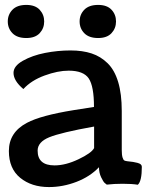

<svg xmlns="http://www.w3.org/2000/svg" viewBox="-20 -737 605 770"><path d="M85.4 -717.3Q121.1 -717.3 139.2 -697.8Q157.2 -678.2 157.2 -650.9Q157.2 -623.5 139.2 -604Q121.1 -584.5 85.4 -584.5Q48.8 -584.5 30 -603.8Q11.2 -623 11.2 -650.9Q11.2 -678.7 30 -698Q48.8 -717.3 85.4 -717.3ZM373.5 -717.3Q409.2 -717.3 427.2 -698Q445.3 -678.7 445.3 -650.9Q445.3 -623.5 427.2 -604Q409.2 -584.5 373.5 -584.5Q336.9 -584.5 318.1 -603.8Q299.3 -623 299.3 -650.9Q299.3 -678.7 318.1 -698Q336.9 -717.3 373.5 -717.3ZM377 -66.4Q341.3 -28.8 286.9 -7.8Q232.4 13.2 176.3 13.2Q106.4 13.2 61 -23.9Q15.6 -61 15.6 -131.3Q15.6 -206.5 88.4 -244.6Q143.1 -273.9 275.9 -295.4Q300.8 -299.8 356.9 -308.1Q356.9 -391.1 335.9 -422.4Q314.9 -453.6 255.4 -453.6Q211.9 -453.6 158.7 -434.1Q105.5 -414.6 73.7 -379.9Q34.2 -413.1 34.2 -444.8Q34.2 -472.2 71.8 -493.4Q109.4 -514.6 160.4 -524.7Q211.4 -534.7 262.7 -534.7Q311 -534.7 347.4 -522.7Q383.8 -510.7 411.6 -483.4Q439.5 -456.1 453.9 -408.2Q468.3 -360.4 468.3 -292V-135.7Q468.3 -115.7 471.4 -105.7Q474.6 -95.7 478.5 -93.5Q482.4 -91.3 491.2 -90.3Q506.3 -88.9 513.7 -87.6Q521 -86.4 530.8 -84Q540.5 -81.5 544.7 -77.6Q548.8 -73.7 548.8 -67.9Q548.8 -10.3 532.7 3.9Q509.3 0 471.7 0Q437.5 0 408.2 3.4Q404.8 1 399.7 -3.4Q394.5 -7.8 385.7 -25.9Q377 -43.9 377 -66.4ZM198.7 -73.7Q243.2 -73.7 294.9 -98.4Q346.7 -123 357.4 -143.1V-229.5Q224.1 -205.6 177.5 -186.5Q130.9 -167.5 130.9 -132.8Q130.9 -73.7 198.7 -73.7Z"/></svg>

Font: Coustard
Style: Regular
Weight: 400
Foundry: vernon adams
Version: Version 1.001